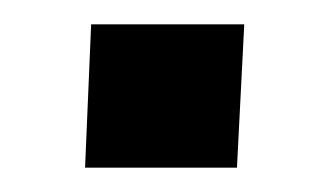

<svg xmlns="http://www.w3.org/2000/svg" viewBox="-20 -632 271 158"><path d="M55 -612H181L175 -494H50Z"/></svg>

Font: Covid19
Style: Regular
Weight: 400
Designer: Peter Wiegel
Foundry: (c) CAT - Ing. Peter Wiegel.  for Rudolf Maass + Partner GmbH
Version: Version 001.000